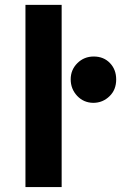

<svg xmlns="http://www.w3.org/2000/svg" viewBox="-20 -757 490 777"><path d="M359.4 -528.3Q399.4 -528.3 424.8 -502Q450.2 -475.6 450.2 -435.5Q450.2 -394 423.8 -368.2Q396 -340.8 357.4 -340.8Q318.4 -341.3 292.2 -369.1Q266.1 -397 266.1 -436Q266.1 -474.6 293.2 -501.5Q320.3 -528.3 359.4 -528.3ZM83 0V-737.3H229.5V0Z"/></svg>

Font: Newest Shape
Style: Bold
Weight: 700
Designer: Wojciech Kalinowski "wmk69" (wmk69@o2.pl)
Foundry: Wojciech Kalinowski "wmk69" (wmk69@o2.pl)
Version: Version 1.0.0; 2022-02-24